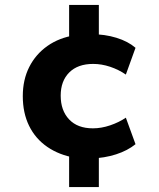

<svg xmlns="http://www.w3.org/2000/svg" viewBox="-20 -640 640 775"><path d="M259 115V-39L284 -3Q219 -14 171 -47Q123 -80 97.5 -132Q72 -184 72 -252Q72 -318 98 -369.5Q124 -421 171.5 -454.5Q219 -488 284 -498L259 -461V-620H379V-470L348 -502Q403 -502 450 -487.5Q497 -473 527 -447L488 -339Q459 -359 424.5 -370.5Q390 -382 356 -382Q294 -382 259.5 -347.5Q225 -313 225 -254Q225 -194 259 -158Q293 -122 355 -122Q389 -122 424.5 -134Q460 -146 488 -165L527 -58Q495 -32 448.5 -17Q402 -2 346 0L379 -31V115Z"/></svg>

Font: Nunito Sans 10pt ExtraBold
Style: Regular
Weight: 800
Designer: Vernon Adams
Foundry: Vernon Adams
Version: Version 3.101;gftools[0.9.27]